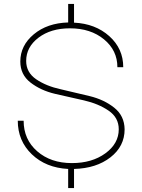

<svg xmlns="http://www.w3.org/2000/svg" viewBox="-20 -840 729 983"><path d="M359 25V123H329V25Q215 19 143 -50Q71 -119 71 -222H101Q101 -126 170.5 -65.5Q240 -5 348 -5Q451 -5 519.5 -55Q588 -105 588 -178Q588 -238 536 -273.5Q484 -309 410 -326Q336 -342 262 -359.5Q188 -377 136 -417.5Q84 -458 84 -525Q84 -607 153 -664.5Q222 -722 329 -725V-820H359V-724Q468 -719 539.5 -655Q611 -591 611 -496H581Q581 -582 512.5 -638.5Q444 -695 338 -695Q240 -695 177 -647Q114 -599 114 -528Q114 -469 165.5 -434Q217 -399 291 -383Q365 -366 439 -348Q513 -330 565 -288.5Q617 -247 618 -178Q618 -91 545.5 -34.5Q473 22 359 25Z"/></svg>

Font: Metropolitano Thin
Style: Regular
Weight: 250
Designer: Fonts by Alex Slobzheninov & Chris M. Simpson / Changes by Cristiano Sobral
Foundry: Fonts by Alex Slobzheninov & Chris M. Simpson / Changes by Cristiano Sobral
Version: Version 1.00;August 30, 2020;FontCreator 13.0.0.2681 64-bit